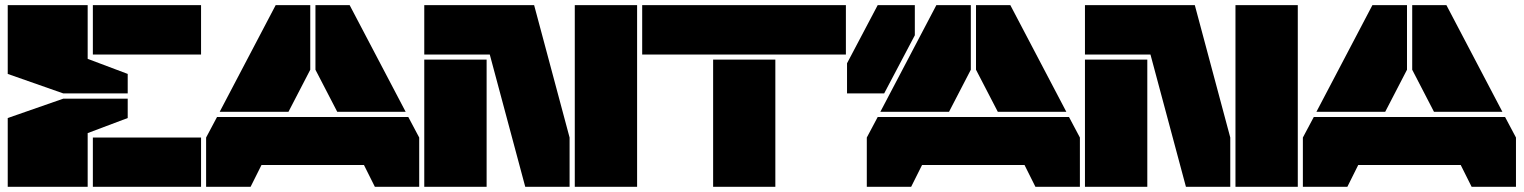

<svg xmlns="http://www.w3.org/2000/svg" viewBox="-20 -720 5873 740"><path d="M224.1 -359.9 9.8 -435.1V-700.2H317.9V-493.2L472.2 -435.1V-359.9ZM9.8 0V-265.1L224.1 -339.8H472.2V-265.1L317.9 -207V0ZM337.9 0V-189.9H754.9V0ZM337.9 -509.8V-700.2H754.9V-509.8Z M1175.8 -700.2V-451.2L1091.8 -289.1H826.7L1042.5 -700.2ZM774.4 0V-189.9L816.4 -269H1553.7L1595.7 -189.9V0H1424.8L1382.8 -84H987.8L945.8 0ZM1195.8 -451.2V-700.2H1327.6L1543.5 -289.1H1279.8Z M2038.6 -700.2 2175.3 -189.9V0H2004.4L1867.7 -509.8H1615.2V-700.2ZM1615.2 0V-490.2H1855.5V0ZM2195.3 0V-700.2H2435.5V0Z M2455.1 -509.8V-700.2H3240.2V-509.8ZM2728.5 0V-490.2H2968.3V0Z M3505.9 -700.2V-584L3387.7 -359.9H3244.6V-476.1L3362.8 -700.2ZM3320.8 0V-189.9L3362.8 -269H4100.1L4142.1 -189.9V0H3970.7L3928.7 -84H3533.7L3491.7 0ZM3373 -289.1 3588.9 -700.2H3721.7V-451.2L3637.7 -289.1ZM3741.7 -451.2V-700.2H3874L4089.8 -289.1H3825.7Z M4585 -700.2 4721.7 -189.9V0H4550.8L4414.1 -509.8H4161.6V-700.2ZM4161.6 0V-490.2H4401.9V0ZM4741.7 0V-700.2H4981.9V0Z M5402.8 -700.2V-451.2L5318.8 -289.1H5053.7L5269.5 -700.2ZM5001.5 0V-189.9L5043.5 -269H5780.8L5822.8 -189.9V0H5651.9L5609.9 -84H5214.8L5172.9 0ZM5422.9 -451.2V-700.2H5554.7L5770.5 -289.1H5506.8Z"/></svg>

Font: Nastup Basic
Style: Regular
Weight: 400
Designer: Maksym Kobuzan
Foundry: Zakznak
Version: Version 1.020;FEAKit 1.0